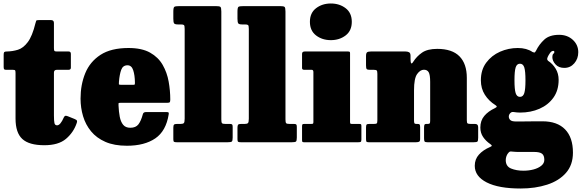

<svg xmlns="http://www.w3.org/2000/svg" viewBox="-20 -815 3333 1100"><path d="M419 -108.5Q401 -56 358 -19.5Q315 17 234 17Q146.5 17 107.8 -18.8Q69 -54.5 69 -136V-395.5Q69 -406.5 67.2 -410.8Q65.5 -415 54.5 -415H15.5Q6.5 -415 3.8 -418.2Q1 -421.5 1 -431V-501Q1 -513 4.2 -516.5Q7.5 -520 19 -520Q52 -520.5 82.8 -530Q113.5 -539.5 139.2 -573.8Q165 -608 183 -681.5Q186 -692.5 187.5 -696.2Q189 -700 203 -700H272Q289 -700 289 -683.5V-540Q289 -528.5 291.2 -524.2Q293.5 -520 305 -520H373.5Q386 -520 386 -506V-427Q386 -415 372 -415H305Q289 -415 289 -398.5V-154Q289 -122 292 -109.5Q295 -97 307 -97Q326 -97 345.5 -142Q349.5 -150.5 354.2 -151.5Q359 -152.5 368.5 -149L408 -133Q419 -128.5 421 -123.2Q423 -118 419 -108.5Z M441.5 -250Q441.5 -330 468.5 -395.8Q495.5 -461.5 555.8 -500.8Q616 -540 716.5 -540Q792.5 -540 839.8 -513.5Q887 -487 912 -443.2Q937 -399.5 946.2 -347.8Q955.5 -296 955.5 -245Q955.5 -233.5 952.8 -229.8Q950 -226 938.5 -226H670.5Q660 -226 659.2 -223.2Q658.5 -220.5 659 -211Q660.5 -175.5 666 -146.5Q671.5 -117.5 685.5 -100.2Q699.5 -83 726.5 -83Q758 -83 773 -102.5Q788 -122 798.5 -161Q801.5 -173 816.5 -173H932.5Q943 -173 945.5 -170.8Q948 -168.5 946.5 -160Q931.5 -64.5 869.8 -22.2Q808 20 707 20Q634.5 20 583.8 -2.2Q533 -24.5 501.8 -62.5Q470.5 -100.5 456 -149Q441.5 -197.5 441.5 -250ZM674.5 -329H740Q750.5 -329 751.8 -330.8Q753 -332.5 753 -342.5Q752.5 -384 743.2 -412.5Q734 -441 710.5 -441Q684 -441 674.5 -415Q665 -389 661.5 -347.5Q660.5 -336.5 661 -332.8Q661.5 -329 674.5 -329Z M1016 -675H999Q981.5 -675 977.2 -681.5Q973 -688 973 -708V-748Q973 -771.5 978.8 -775.8Q984.5 -780 1008.5 -780H1216.5Q1237.5 -780 1242.8 -775.5Q1248 -771 1248 -749V-131Q1248 -113.5 1252 -109.2Q1256 -105 1271 -105H1296.5Q1306.5 -105 1309.8 -102Q1313 -99 1313 -88V-27Q1313 -8 1308 -4Q1303 0 1283.5 0H993.5Q981.5 0 977.2 -2.5Q973 -5 973 -17V-83Q973 -96 976.8 -100.5Q980.5 -105 994 -105H1015Q1027.5 -105 1032.8 -109.5Q1038 -114 1038 -135V-649Q1038 -668 1033.8 -671.5Q1029.5 -675 1016 -675Z M1383.5 -675H1366.5Q1349 -675 1344.8 -681.5Q1340.5 -688 1340.5 -708V-748Q1340.5 -771.5 1346.2 -775.8Q1352 -780 1376 -780H1584Q1605 -780 1610.2 -775.5Q1615.5 -771 1615.5 -749V-131Q1615.5 -113.5 1619.5 -109.2Q1623.5 -105 1638.5 -105H1664Q1674 -105 1677.2 -102Q1680.5 -99 1680.5 -88V-27Q1680.5 -8 1675.5 -4Q1670.5 0 1651 0H1361Q1349 0 1344.8 -2.5Q1340.5 -5 1340.5 -17V-83Q1340.5 -96 1344.2 -100.5Q1348 -105 1361.5 -105H1382.5Q1395 -105 1400.2 -109.5Q1405.5 -114 1405.5 -135V-649Q1405.5 -668 1401.2 -671.5Q1397 -675 1383.5 -675Z M1755.5 -690Q1755.5 -741 1790.8 -768Q1826 -795 1875.5 -795Q1925 -795 1960.2 -768Q1995.5 -741 1995.5 -690Q1995.5 -639 1960.2 -612Q1925 -585 1875.5 -585Q1826 -585 1790.8 -612Q1755.5 -639 1755.5 -690ZM1766 -415H1723.5Q1710.5 -415 1710.5 -425V-506Q1710.5 -520 1725.5 -520H1973Q1980 -520 1982.8 -518.5Q1985.5 -517 1985.5 -510V-117.5Q1985.5 -110 1987 -107.5Q1988.5 -105 1996 -105H2036.5Q2045 -105 2047.8 -103.2Q2050.5 -101.5 2050.5 -93V-15.5Q2050.5 -4.5 2046.5 -2.2Q2042.5 0 2031.5 0H1722.5Q1715 0 1712.8 -2.2Q1710.5 -4.5 1710.5 -12.5V-90.5Q1710.5 -100 1712.8 -102.5Q1715 -105 1724 -105H1762.5Q1770 -105 1772.8 -106.5Q1775.5 -108 1775.5 -116V-402Q1775.5 -415 1766 -415Z M2121.5 -415H2099.5Q2084.5 -415 2080.8 -419.5Q2077 -424 2077 -440.5V-493.5Q2077 -511 2083.2 -515.5Q2089.5 -520 2105 -520H2304Q2315.5 -520 2323.8 -515.5Q2332 -511 2332 -495V-477Q2332 -458.5 2335.5 -453Q2339 -447.5 2347.5 -461Q2367 -492 2398 -513.5Q2429 -535 2485 -535Q2570.5 -535 2612.5 -492.2Q2654.5 -449.5 2654.5 -369V-126.5Q2654.5 -111.5 2658.5 -108.2Q2662.5 -105 2676 -105H2701.5Q2719.5 -105 2719.5 -86.5V-26Q2719.5 -7.5 2715 -3.8Q2710.5 0 2693 0H2429.5Q2415.5 0 2412.5 -4.5Q2409.5 -9 2409.5 -23V-82Q2409.5 -92.5 2411.2 -98.8Q2413 -105 2423 -105H2430Q2439.5 -105 2442 -108.2Q2444.5 -111.5 2444.5 -124.5V-345.5Q2444.5 -386 2436.2 -400.8Q2428 -415.5 2408.5 -415.5Q2387.5 -415.5 2369.8 -390.8Q2352 -366 2352 -298V-124.5Q2352 -113.5 2354.2 -109.2Q2356.5 -105 2365.5 -105H2372Q2381 -105 2384 -102Q2387 -99 2387 -86.5V-18.5Q2387 -5.5 2380.5 -2.8Q2374 0 2362 0H2093Q2081 0 2079 -4.2Q2077 -8.5 2077 -20.5V-84Q2077 -97.5 2080.2 -101.2Q2083.5 -105 2097 -105H2122Q2134.5 -105 2138.2 -107.8Q2142 -110.5 2142 -126V-392Q2142 -407.5 2138.2 -411.2Q2134.5 -415 2121.5 -415Z M2735 -355Q2735 -415 2765.8 -456.2Q2796.5 -497.5 2845 -518.8Q2893.5 -540 2946.5 -540Q2997.5 -540 3031 -517Q3041 -513.5 3043.2 -514.2Q3045.5 -515 3051 -524.5Q3068.5 -560.5 3098.2 -588Q3128 -615.5 3183.5 -615.5Q3230.5 -615.5 3261.8 -586.8Q3293 -558 3293 -516Q3293 -478.5 3270.2 -452.2Q3247.5 -426 3213 -426Q3181 -426 3162.8 -446Q3144.5 -466 3144.5 -488Q3144.5 -502 3150.2 -506.8Q3156 -511.5 3156 -516.5Q3156 -523.5 3150 -523.5Q3139.5 -523.5 3130.8 -510.8Q3122 -498 3118.5 -490Q3115 -481.5 3114.8 -477.2Q3114.5 -473 3119.5 -467Q3146.5 -449.5 3163.5 -421.5Q3180.5 -393.5 3180.5 -357.5Q3180.5 -297.5 3150.8 -255.8Q3121 -214 3071 -192Q3021 -170 2959 -170Q2950 -170 2940.2 -171Q2930.5 -172 2920.5 -173.5Q2911.5 -174.5 2904 -167.5Q2895 -158.5 2895 -147Q2895 -136.5 2903 -127.8Q2911 -119 2937 -119Q2949.5 -119 2976.8 -119.2Q3004 -119.5 3034.8 -119.8Q3065.5 -120 3088 -120Q3172.5 -120 3217.5 -73.8Q3262.5 -27.5 3262.5 59.5Q3262.5 130 3222.5 175.5Q3182.5 221 3114.5 243Q3046.5 265 2962.5 265Q2836.5 265 2768.2 230Q2700 195 2700 135Q2700 97 2723.8 70.8Q2747.5 44.5 2787 27.5Q2797.5 23 2797.5 19.8Q2797.5 16.5 2789 10.5Q2763.5 -7 2747.8 -30.2Q2732 -53.5 2732 -84Q2732 -124 2754.5 -150.8Q2777 -177.5 2815.5 -195.5Q2825.5 -200.5 2825.8 -204.2Q2826 -208 2818 -213Q2780.5 -236.5 2757.8 -272.2Q2735 -308 2735 -355ZM2927.5 -355Q2927.5 -303.5 2934.2 -281.8Q2941 -260 2959 -260Q2977 -260 2983.8 -281.8Q2990.5 -303.5 2990.5 -355Q2990.5 -407 2983.8 -428.5Q2977 -450 2959 -450Q2941 -450 2934.2 -428.5Q2927.5 -407 2927.5 -355ZM3098.5 101Q3098.5 75.5 3085.2 65.5Q3072 55.5 3040 55.5H2953Q2945 55.5 2937 55.2Q2929 55 2920.5 54Q2912.5 53 2906.5 52.8Q2900.5 52.5 2895.5 57.5Q2886 67 2881.8 78.8Q2877.5 90.5 2877.5 102Q2877.5 138 2908 150.5Q2938.5 163 2978.5 163Q3009.5 163 3036.8 155.8Q3064 148.5 3081.2 134.5Q3098.5 120.5 3098.5 101Z"/></svg>

Font: Besley* Narrow Fatface
Style: Regular
Weight: 900
Width: 4
Designer: Owen Earl
Foundry: indestructible type*
Version: Version 3.000; ttfautohint (v1.8.3)